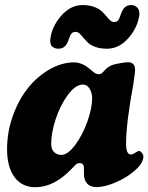

<svg xmlns="http://www.w3.org/2000/svg" viewBox="-20 -741 594 769"><path d="M436.5 -652.8Q447.8 -652.8 452.9 -659.4Q458 -666 462.9 -680.7Q469.2 -700.7 479 -710.7Q488.8 -720.7 505.4 -720.7Q521 -720.7 530.5 -709.7Q540 -698.7 538.1 -682.1Q532.2 -632.3 494.9 -589.1Q457.5 -545.9 408.7 -545.9Q382.8 -545.9 363 -552.7Q343.3 -559.6 332.8 -569.6Q322.3 -579.6 314.2 -589.6Q306.2 -599.6 298.8 -606.4Q291.5 -613.3 283.2 -613.3Q272 -613.3 266.6 -606.9Q261.2 -600.6 256.3 -585.9Q250 -565.9 240.2 -555.9Q230.5 -545.9 213.9 -545.9Q198.7 -545.9 189 -554.7Q179.2 -563.5 181.6 -585Q187.5 -634.3 224.9 -677.5Q262.2 -720.7 311 -720.7Q336.9 -720.7 356.4 -713.6Q376 -706.5 386.7 -696.5Q397.5 -686.5 405.3 -676.8Q413.1 -667 420.7 -659.9Q428.2 -652.8 436.5 -652.8ZM554.2 -113.8Q554.2 -87.9 520.5 -58.3Q486.8 -28.8 442.9 -10.3Q398.9 8.3 368.2 8.3Q340.8 8.3 328.6 -6.3Q316.4 -21 316.4 -41Q316.4 -70.3 315.9 -73.2Q313.5 -87.9 298.8 -87.9Q293.9 -87.9 289.3 -85.7Q284.7 -83.5 282 -80.8Q279.3 -78.1 273.9 -72Q268.6 -65.9 264.6 -62.5Q195.8 8.8 121.6 8.8Q67.9 8.8 38.1 -31.5Q8.3 -71.8 8.3 -143.6Q8.3 -212.4 31.5 -277.1Q54.7 -341.8 92 -388.4Q129.4 -435.1 178.5 -463.1Q227.5 -491.2 277.3 -491.2Q290.5 -491.2 304 -486.1Q317.4 -481 324 -476.6Q330.6 -472.2 342.8 -462.2Q355 -452.1 356 -451.2Q365.7 -443.8 377 -443.8Q386.2 -443.8 397.5 -457.5Q412.6 -475.6 435.1 -482.4Q475.1 -491.7 494.6 -491.7Q506.3 -491.7 513.7 -484.1Q521 -476.6 521 -463.4Q521 -446.8 513.7 -401.9Q484.9 -246.6 484.9 -164.6Q484.9 -129.4 498.5 -123.5Q502 -121.1 507.1 -122.3Q512.2 -123.5 515.1 -125.2Q518.1 -127 523.4 -130.4Q528.8 -133.8 533.2 -135.7Q538.1 -137.7 543.5 -133.8Q548.3 -129.9 551.3 -124.5Q554.2 -120.1 554.2 -113.8ZM312.5 -402.3Q282.2 -402.3 251.7 -360.8Q221.2 -319.3 203.1 -264.2Q185.1 -209 185.1 -165.5Q185.1 -142.6 197 -131.6Q209 -120.6 225.6 -120.6Q251.5 -120.6 281.2 -160.6Q311 -200.7 330.1 -254.4Q349.1 -308.1 349.1 -347.7Q349.1 -368.2 339.1 -385.3Q329.1 -402.3 312.5 -402.3Z"/></svg>

Font: Cooper* ExtraBold
Style: Italic
Weight: 800
Italic angle: -7°
Designer: Owen Earl
Foundry: indestructible type*
Version: Version 0.001